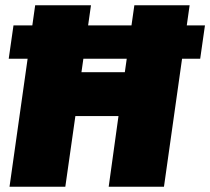

<svg xmlns="http://www.w3.org/2000/svg" viewBox="-20 -706 795 726"><path d="M16 0 113 -686H324L288 -433H452L488 -686H697L600 0H391L428 -267H265L227 0ZM13 -484 31 -610H755L737 -484Z"/></svg>

Font: Chivo Medium Black
Style: Italic
Weight: 900
Italic angle: -8.05°
Version: Version 2.002